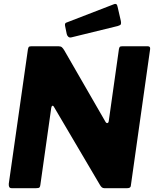

<svg xmlns="http://www.w3.org/2000/svg" viewBox="-20 -984 805 1004"><path d="M753 -742Q767 -742 765 -727L664 -12Q663 0 645 0H525Q518 0 512.5 -4.5Q507 -9 502 -18L261 -427Q258 -432 254 -431Q250 -430 248 -420L191 -17Q190 -7 186 -3.5Q182 0 169 0H41Q31 0 28 -7Q25 -14 26 -24L126 -726Q128 -736 131 -739Q134 -742 144 -742H287Q298 -742 304 -736.5Q310 -731 316 -721L531 -348Q536 -339 542 -340.5Q548 -342 549 -353L602 -728Q604 -737 607 -739.5Q610 -742 620 -742ZM612 -874Q614 -863 612 -857.5Q610 -852 596 -848L355 -789Q344 -786 337.5 -791.5Q331 -797 329 -806L321 -845Q317 -861 325 -865L576 -962Q582 -965 587.5 -962.5Q593 -960 595 -948Z"/></svg>

Font: Libre Franklin Thin ExtraBold
Style: Italic
Weight: 800
Italic angle: -8°
Version: Version 2.000